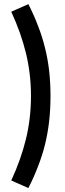

<svg xmlns="http://www.w3.org/2000/svg" viewBox="-20 -826 318 941"><path d="M119.1 95.7Q146.5 42 166 -9.8Q186.5 -61.5 200.2 -116.2Q213.9 -170.9 220.7 -230.5Q227.5 -289.1 227.5 -355.5Q227.5 -420.9 220.7 -480.5Q213.9 -539.1 200.2 -592.8Q186.5 -648.4 166 -700.2Q146.5 -752 119.1 -805.7Q90.8 -793.9 35.2 -768.6Q83 -665 107.4 -564.5Q131.8 -463.9 131.8 -355.5Q131.8 -246.1 107.4 -145.5Q83 -44.9 35.2 58.6Q63.5 71.3 119.1 95.7Q119.1 95.7 119.1 95.7Z"/></svg>

Font: SSportsD
Style: Medium
Weight: 400
Designer: Swiss Typefaces
Version: Version 1.000